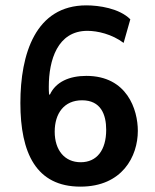

<svg xmlns="http://www.w3.org/2000/svg" viewBox="-20 -684 579 716"><path d="M163 -332C162 -342 162 -351 162 -361C162 -459 194 -569 306 -569C343 -569 397 -557 441 -524L466 -612C425 -653 349 -664 302 -664C112 -664 56 -482 56 -300C56 -113 115 12 280 12C436 12 494 -101 494 -196C494 -275 454 -401 302 -401C239 -401 188 -379 166 -331ZM376 -200C376 -124 341 -79 281 -79C221 -79 184 -124 184 -193C184 -261 219 -310 286 -310C356 -310 376 -257 376 -200Z"/></svg>

Font: Quattrocento Sans
Style: Bold
Weight: 700
Designer: Pablo Impallari
Foundry: Pablo Impallari, Igino Marini, Brenda Gallo
Version: Version 2.000